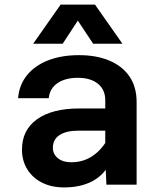

<svg xmlns="http://www.w3.org/2000/svg" viewBox="-20 -807 690 839"><path d="M445 0 440 -108V-369Q440 -415 408 -441Q376 -467 320 -467Q265 -467 231 -443.5Q197 -420 193 -378H59Q64 -437 98.5 -479Q133 -521 191 -543.5Q249 -566 325 -566Q402 -566 458.5 -542Q515 -518 546 -472.5Q577 -427 577 -361V0ZM260 12Q205 12 163.5 -9Q122 -30 99 -67.5Q76 -105 76 -153Q76 -239 142 -286Q208 -333 326 -333H455V-236H322Q270 -236 240.5 -217Q211 -198 211 -161Q211 -134 232.5 -116Q254 -98 292 -98Q343 -98 383 -124.5Q423 -151 449 -197L464 -102Q438 -45 386 -16.5Q334 12 260 12ZM125 -616 245 -787H395L515 -616H387L320 -717L254 -616Z"/></svg>

Font: Azeret Mono SemiBold
Style: Regular
Weight: 600
Designer: Martin Vácha
Foundry: Displaay
Version: Version 1.002